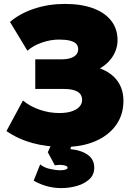

<svg xmlns="http://www.w3.org/2000/svg" viewBox="-20 -735 684 980"><path d="M308 15Q218 15 145.2 -5Q72.5 -25 13 -66L97 -222Q133 -192 182.2 -175Q231.5 -158 283 -158Q318.5 -158 344.5 -166.2Q370.5 -174.5 384.8 -189.5Q399 -204.5 399 -225Q399 -253 375.8 -267Q352.5 -281 305 -281H160V-432H290Q319 -432 338.8 -438Q358.5 -444 368.8 -455.8Q379 -467.5 379 -484Q379 -500.5 369 -511.2Q359 -522 337.2 -527.5Q315.5 -533 281 -533Q237 -533 192.5 -517.2Q148 -501.5 120 -476L31 -623Q81.5 -666.5 155 -690.8Q228.5 -715 311 -715Q395 -715 455.2 -692.8Q515.5 -670.5 547.8 -629Q580 -587.5 580 -530Q580 -501 569.2 -474Q558.5 -447 538.2 -424.5Q518 -402 490 -386Q548.5 -364.5 579.2 -322.2Q610 -280 610 -220Q610 -149.5 572.5 -96.8Q535 -44 467 -14.5Q399 15 308 15ZM293 225Q250.5 225 214 213.8Q177.5 202.5 152 187L185 104Q204.5 120.5 234.8 127.2Q265 134 286 134Q305.5 134 315.2 130.5Q325 127 325 121Q325 112 304.2 108.2Q283.5 104.5 260 109L224 42L252 -20H354L339 26Q396 32 428.5 55.5Q461 79 461 121Q461 157 436 180Q411 203 372.5 214Q334 225 293 225Z"/></svg>

Font: Geologica Black
Style: Regular
Weight: 900
Designer: Sindre Bremnes, Frode Helland
Foundry: Monokrom Skriftforlag AS
Version: Version 1.010;gftools[0.9.28]